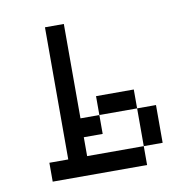

<svg xmlns="http://www.w3.org/2000/svg" viewBox="-63 -751 626 626"><g transform="rotate(-10 250.0 -438.0)"><path d="M125 -250H62.5V-187.5H375V-250H187.5V-312.5H250V-375H187.5V-687.5H125ZM375 -250H437.5Q437.5 -250 437.5 -375H375Q375 -375 375 -250ZM250 -375H375V-437.5H250Z"/></g></svg>

Font: CalcUnifontExMono
Style: Regular
Weight: 500
Version: Version 15.0.06